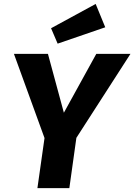

<svg xmlns="http://www.w3.org/2000/svg" viewBox="-20 -972 694 992"><path d="M477.5 -693.6H654L374.6 -259.8L338.3 0H173.3L210 -258.8L52 -693.6H227.7L310 -389.6ZM243.8 -826.1 474.3 -951.6 523.8 -831 277.8 -746.5Z"/></svg>

Font: Fira Sans Variable
Style: Italic
Weight: 397
Italic angle: -8°
Designer: Carrois Corporate & Edenspiekermann AG
Foundry: Carrois Corporate GbR & Edenspiekermann AG
Version: Version 4.202